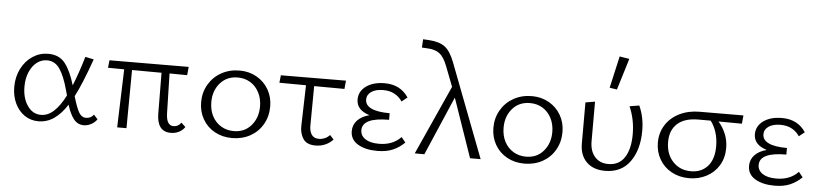

<svg xmlns="http://www.w3.org/2000/svg" viewBox="-43 -949 5092 1193"><g transform="rotate(5 2502.5 -353.0)"><path d="M583 -39Q570 -20 547.5 -7.5Q525 5 501 5Q462 5 437.5 -26.5Q413 -58 396 -114Q359 -56 315 -25.5Q271 5 217 5Q169 5 131 -21Q93 -47 71.5 -92.5Q50 -138 50 -195Q50 -258 76 -309Q102 -360 146 -389Q190 -418 243 -418Q312 -418 348.5 -371Q385 -324 411 -236Q442 -312 474 -419L527 -408Q470 -247 429 -170Q448 -104 465 -73Q482 -42 511 -42Q540 -42 559 -66ZM381 -170 372 -203Q349 -288 319 -332.5Q289 -377 239 -377Q204 -377 175.5 -355Q147 -333 130 -293Q113 -253 113 -202Q113 -131 145.5 -83.5Q178 -36 230 -36Q273 -36 310 -70Q347 -104 381 -170Z M1131 -39Q1117 -18 1094 -6.5Q1071 5 1043 5Q957 5 956 -108L954 -362L770 -363L767 0H709L721 -363L620 -364L625 -411L1119 -413L1114 -361L1004 -362L1010 -117Q1011 -75 1023 -56.5Q1035 -38 1057 -38Q1087 -38 1104 -64Z M1215 -202Q1215 -263 1244 -312.5Q1273 -362 1323.5 -390Q1374 -418 1437 -418Q1496 -418 1543.5 -391Q1591 -364 1618 -317Q1645 -270 1645 -212Q1645 -150 1616.5 -100.5Q1588 -51 1538 -23.5Q1488 4 1425 4Q1365 4 1317 -22.5Q1269 -49 1242 -96Q1215 -143 1215 -202ZM1582 -206Q1582 -255 1562 -293.5Q1542 -332 1507.5 -353Q1473 -374 1429 -374Q1361 -374 1319.5 -326.5Q1278 -279 1278 -208Q1278 -158 1298 -120Q1318 -82 1353 -61Q1388 -40 1432 -40Q1500 -40 1541 -88Q1582 -136 1582 -206Z M1904 -117Q1903 -84 1917 -61Q1931 -38 1964 -38Q1982 -38 2000 -45.5Q2018 -53 2031 -68L2055 -42Q2037 -21 2008.5 -8Q1980 5 1946 5Q1891 5 1869 -28.5Q1847 -62 1848 -108L1855 -363L1689 -364L1694 -411L2100 -413L2095 -361L1906 -362Z M2501 -62Q2470 -31 2429.5 -13Q2389 5 2331 5Q2257 5 2210 -23Q2163 -51 2163 -104Q2163 -143 2189 -171Q2215 -199 2264 -212Q2182 -237 2182 -303Q2182 -354 2226 -386Q2270 -418 2342 -418Q2440 -418 2490 -342L2455 -314Q2437 -342 2407 -358.5Q2377 -375 2336 -375Q2290 -375 2262.5 -356.5Q2235 -338 2235 -307Q2235 -272 2273.5 -253.5Q2312 -235 2388 -235V-194Q2222 -194 2222 -115Q2222 -81 2252.5 -60.5Q2283 -40 2338 -40Q2424 -40 2475 -94Z M2910 0 2783 -367 2625 0H2565L2760 -432L2711 -559Q2690 -613 2662.5 -634Q2635 -655 2587 -657L2552 -659L2555 -711L2592 -709Q2657 -705 2692 -678.5Q2727 -652 2753 -583L2976 0Z M3038 -202Q3038 -263 3067 -312.5Q3096 -362 3146.5 -390Q3197 -418 3260 -418Q3319 -418 3366.5 -391Q3414 -364 3441 -317Q3468 -270 3468 -212Q3468 -150 3439.5 -100.5Q3411 -51 3361 -23.5Q3311 4 3248 4Q3188 4 3140 -22.5Q3092 -49 3065 -96Q3038 -143 3038 -202ZM3405 -206Q3405 -255 3385 -293.5Q3365 -332 3330.5 -353Q3296 -374 3252 -374Q3184 -374 3142.5 -326.5Q3101 -279 3101 -208Q3101 -158 3121 -120Q3141 -82 3176 -61Q3211 -40 3255 -40Q3323 -40 3364 -88Q3405 -136 3405 -206Z M3736 -512 3781 -711 3842 -701 3782 -505ZM3594 -152V-408L3653 -418V-171Q3653 -110 3684 -74.5Q3715 -39 3768 -39Q3836 -39 3870 -92Q3904 -145 3904 -236Q3904 -329 3869 -408L3929 -418Q3961 -348 3961 -264Q3961 -144 3907 -69.5Q3853 5 3752 5Q3678 5 3636 -37Q3594 -79 3594 -152Z M4574 -361Q4526 -362 4428 -362Q4455 -332 4472.5 -290.5Q4490 -249 4490 -201Q4490 -140 4461.5 -93Q4433 -46 4384 -20.5Q4335 5 4276 5Q4215 5 4166.5 -21.5Q4118 -48 4091 -95Q4064 -142 4064 -199Q4064 -260 4094.5 -308.5Q4125 -357 4180.5 -384.5Q4236 -412 4307 -412L4579 -413ZM4379 -363H4302Q4217 -363 4172 -322.5Q4127 -282 4127 -209Q4127 -133 4171 -86Q4215 -39 4284 -39Q4349 -39 4388 -82.5Q4427 -126 4427 -207Q4427 -255 4414 -295Q4401 -335 4379 -363Z M4979 -62Q4948 -31 4907.5 -13Q4867 5 4809 5Q4735 5 4688 -23Q4641 -51 4641 -104Q4641 -143 4667 -171Q4693 -199 4742 -212Q4660 -237 4660 -303Q4660 -354 4704 -386Q4748 -418 4820 -418Q4918 -418 4968 -342L4933 -314Q4915 -342 4885 -358.5Q4855 -375 4814 -375Q4768 -375 4740.5 -356.5Q4713 -338 4713 -307Q4713 -272 4751.5 -253.5Q4790 -235 4866 -235V-194Q4700 -194 4700 -115Q4700 -81 4730.5 -60.5Q4761 -40 4816 -40Q4902 -40 4953 -94Z"/></g></svg>

Font: Isabella Sans
Style: Regular
Weight: 400
Designer: Original fonts by Christian Thalmann (Catharsis Fonts), Modifications by Cristiano Sobral
Version: Version 0.002;July 12, 2020;FontCreator 13.0.0.2655 64-bit; 